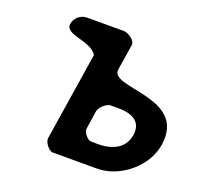

<svg xmlns="http://www.w3.org/2000/svg" viewBox="-123 -843 1019 980"><g transform="rotate(20 386.0 -353.5)"><path d="M287 -540 212 -60C209 -40 237 0 260 0H500C624 0 750 -104 769 -227C811 -501 412 -406 429 -513L451 -653C455 -681 410 -707 389 -707H189C154 -707 124 -681 119 -648C109 -585 246 -604 287 -540ZM451 -327H498C565 -327 628 -304 616 -225C604 -145 532 -119 461 -119C455 -119 425 -120 419 -120C402 -125 377 -154 380 -173L395 -273C399 -296 429 -322 451 -327Z"/></g></svg>

Font: Asimov Print
Style: Regular
Weight: 500
Designer: Google
Version: Version 2.000980: 2014